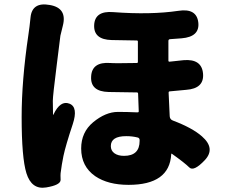

<svg xmlns="http://www.w3.org/2000/svg" viewBox="-20 -804 1040 887"><path d="M193 62Q126 73 102 -4Q80 -75 80 -263Q80 -433 111 -642Q117 -682 121 -723Q128 -796 210 -781Q292 -767 270 -684Q269 -679 259 -639Q258 -633 242 -503Q224 -361 224 -338Q224 -297 225 -275Q225 -270 227 -275Q259 -342 301 -325Q342 -309 316 -230Q283 -131 273 -83Q265 -44 260 -4Q259 3 260 27Q260 51 193 62ZM574 50Q479 50 420 10Q355 -35 355 -118Q355 -193 410 -239Q468 -287 525 -287Q568 -287 611 -285H616Q621 -285 621 -290L618 -371Q618 -377 612 -377L482 -379Q397 -381 401 -450Q404 -519 489 -513Q507 -511 612 -513Q617 -513 617 -518V-612Q617 -617 612 -617L496 -619Q412 -621 415 -688Q418 -755 503 -748Q676 -735 804 -754Q888 -767 896 -701Q904 -634 819 -627L765 -623Q758 -622 758 -615V-524Q758 -519 763 -519L828 -526Q912 -533 918 -464Q924 -395 840 -389L765 -382Q759 -382 759 -376L764 -267Q765 -252 779 -247Q869 -213 913 -174Q977 -118 926 -64Q875 -10 854.5 -30.5Q834 -51 775 -93Q771 -96 771 -91Q763 50 574 50ZM553 -84Q625 -84 625 -153V-157Q625 -167 615 -169Q591 -175 563 -175Q492 -175 492 -129Q492 -108 508.5 -96Q525 -84 553 -84Z"/></svg>

Font: Resource Han Rounded JP Heavy
Style: Regular
Weight: 900
Designer: Cyano Hao (round all glyphs); Ryoko NISHIZUKA 西塚涼子 (kana, bopomofo & ideographs); Paul D. Hunt (Latin, Greek & Cyrillic)
Foundry: Cyano Hao
Version: 0.990